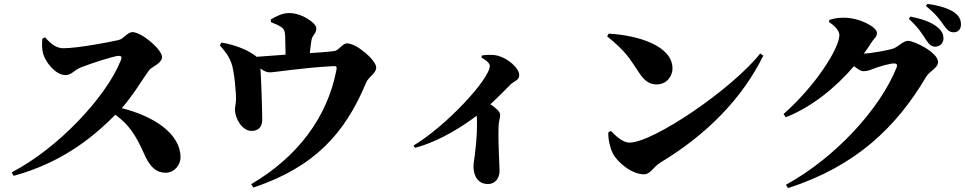

<svg xmlns="http://www.w3.org/2000/svg" viewBox="-20 -888 4960 987"><path d="M831 0C879 0 908 -43 908 -79C908 -202 769 -291 606 -332C665 -399 712 -480 747 -528C758 -543 813 -562 813 -595C813 -633 709 -723 660 -723C636 -723 616 -688 589 -682C545 -672 381 -640 304 -640C270 -640 238 -665 212 -696L198 -690C195 -663 195 -636 202 -611C214 -569 265 -502 317 -502C348 -502 363 -529 397 -542C445 -561 567 -601 591 -601C602 -601 608 -596 602 -580C527 -389 276 -124 40 -2L50 16C319 -57 481 -206 573 -298C665 -232 694 -154 730 -78C754 -29 785 0 831 0Z M1273 -215C1307 -215 1328 -234 1328 -273C1328 -319 1323 -474 1319 -536C1336 -523 1350 -516 1367 -516C1393 -516 1535 -540 1694 -548C1710 -549 1713 -545 1709 -526C1662 -283 1508 -80 1271 59L1283 76C1596 -29 1753 -201 1862 -463C1874 -493 1914 -511 1914 -541C1914 -578 1814 -665 1764 -665C1740 -665 1722 -629 1700 -626C1668 -621 1620 -618 1573 -615C1575 -640 1578 -664 1581 -681C1587 -712 1606 -713 1606 -743C1606 -769 1533 -821 1466 -821C1429 -821 1397 -802 1372 -788L1373 -774C1393 -766 1411 -759 1427 -748C1443 -737 1445 -723 1446 -701L1448 -607L1299 -596C1291 -604 1279 -611 1262 -621C1222 -644 1162 -663 1118 -669L1110 -655C1136 -625 1154 -604 1169 -565C1184 -527 1195 -407 1193 -371C1192 -351 1187 -335 1188 -324C1188 -279 1225 -215 1273 -215Z M2489 58C2527 58 2548 26 2548 -9C2548 -43 2540 -145 2543 -240C2544 -265 2551 -281 2551 -297C2551 -315 2530 -332 2501 -352C2543 -391 2580 -429 2605 -454C2626 -474 2649 -474 2649 -503C2649 -537 2593 -587 2541 -601C2512 -609 2481 -606 2457 -603L2455 -592C2472 -583 2498 -565 2498 -550C2498 -481 2272 -239 2106 -140L2113 -128C2246 -163 2370 -247 2430 -293C2431 -286 2432 -278 2432 -270C2432 -236 2433 -187 2421 -92C2418 -68 2414 -48 2414 -33C2414 17 2437 58 2489 58Z M3291 8C3324 8 3337 -29 3376 -53C3614 -197 3794 -380 3904 -602L3888 -613C3744 -431 3339 -155 3216 -155C3177 -155 3140 -196 3120 -215L3107 -207C3106 -172 3116 -129 3129 -102C3150 -58 3224 8 3291 8ZM3356 -454C3404 -454 3437 -493 3437 -536C3437 -653 3259 -707 3109 -715L3101 -701C3201 -621 3219 -583 3266 -513C3291 -476 3315 -454 3356 -454Z M4787 -648C4812 -648 4830 -667 4830 -690C4830 -709 4824 -726 4804 -744C4770 -775 4718 -791 4660 -803L4652 -791C4701 -747 4724 -709 4742 -681C4757 -658 4770 -648 4787 -648ZM4882 -722C4906 -722 4920 -738 4920 -762C4920 -786 4911 -806 4886 -824C4856 -845 4807 -860 4747 -868L4740 -857C4796 -812 4815 -781 4831 -759C4849 -734 4861 -722 4882 -722ZM4008 -302 4019 -285C4154 -338 4278 -440 4370 -548C4389 -533 4406 -522 4417 -522C4439 -522 4453 -528 4474 -536C4499 -546 4555 -562 4576 -562C4589 -562 4595 -556 4589 -541C4503 -326 4272 -76 4020 62L4031 79C4381 -34 4588 -235 4741 -493C4760 -525 4802 -537 4802 -570C4802 -618 4680 -678 4648 -678C4623 -678 4600 -650 4576 -640C4552 -630 4457 -614 4420 -612C4434 -630 4447 -649 4458 -667C4475 -694 4488 -696 4488 -719C4488 -749 4399 -797 4318 -797C4281 -797 4263 -792 4243 -785L4242 -774C4273 -755 4295 -728 4295 -708C4295 -640 4172 -446 4008 -302Z"/></svg>

Font: GenKiMin2 TW H
Style: Regular
Weight: 900
Version: Version 2.100;PS 2.1;hotconv 16.6.51;makeotf.lib2.5.65220 DE